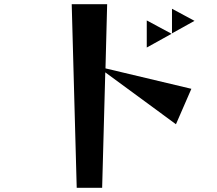

<svg xmlns="http://www.w3.org/2000/svg" viewBox="-20 -836 1040 921"><path d="M485 -489 470 65H348L324 -816H494L486 -508L898 -410L824 -240ZM805 -676V-794L913 -736ZM684 -608V-738L803 -674Z"/></svg>

Font: Reggae One
Style: Regular
Weight: 400
Designer: Fontworks Inc.
Foundry: Fontworks Inc.
Version: Version 1.100